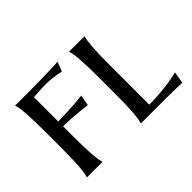

<svg xmlns="http://www.w3.org/2000/svg" viewBox="-102 -760 992 992"><g transform="rotate(-45 394.5 -264.0)"><path d="M163.1 -201.2Q163.1 -157.2 164.1 -124.5Q165 -91.8 166.7 -68.1Q168.5 -44.4 170.9 -28.3Q173.3 -12.2 176.8 -2V0H64V-2Q67.4 -12.2 70.1 -28.3Q72.8 -44.4 74.5 -68.1Q76.2 -91.8 77.1 -124.5Q78.1 -157.2 78.1 -201.2V-324.2Q78.1 -368.2 77.1 -400.6Q76.2 -433.1 74.5 -456.8Q72.8 -480.5 70.1 -496.6Q67.4 -512.7 64 -522.9V-524.9Q95.7 -524.9 129.6 -524.9Q163.6 -524.9 196.5 -525.1Q229.5 -525.4 259.5 -525.9Q289.6 -526.4 313.7 -527.1Q337.9 -527.8 355 -528.6Q372.1 -529.3 378.9 -530.8L358.9 -478Q346.2 -481.4 329.6 -484.4Q315.4 -486.8 294.2 -489Q272.9 -491.2 246.1 -491.2Q236.3 -491.2 222.4 -490.5Q208.5 -489.7 195.3 -488.8Q179.7 -487.8 163.1 -486.8V-309.1Q202.6 -309.6 235.4 -311.3Q268.1 -313 292 -314.9Q319.8 -316.9 341.8 -319.8L331.1 -261.2Q302.2 -264.6 272.9 -267.6Q248 -270 218.5 -272Q189 -273.9 163.1 -273.9ZM557.1 -38.1Q602.5 -38.1 640.9 -41.7Q679.2 -45.4 708 -49.8Q741.7 -55.2 769 -62L757.8 2.9Q751 2.4 734.6 1.7Q718.3 1 700.2 0.7Q682.1 0.5 666.5 0.2Q650.9 0 645 0H458V-2Q461.4 -12.2 464.1 -28.3Q466.8 -44.4 468.5 -68.1Q470.2 -91.8 471.2 -124.5Q472.2 -157.2 472.2 -201.2V-324.2Q472.2 -368.2 471.2 -400.6Q470.2 -433.1 468.5 -456.8Q466.8 -480.5 464.1 -496.6Q461.4 -512.7 458 -522.9V-524.9H570.8V-522.9Q567.4 -512.7 564.9 -496.6Q562.5 -480.5 560.8 -456.8Q559.1 -433.1 558.1 -400.6Q557.1 -368.2 557.1 -324.2Z"/></g></svg>

Font: Marcellus SC
Style: Regular
Weight: 400
Designer: Astigmatic (AOETI)
Foundry: Astigmatic (AOETI)
Version: Version 1.001